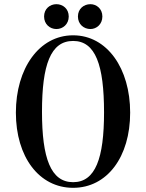

<svg xmlns="http://www.w3.org/2000/svg" viewBox="-20 -884 700 919"><path d="M330 15C493 15 603 -133 603 -345C603 -556 493 -715 330 -715C167 -715 56 -556 56 -345C56 -133 167 15 330 15ZM330 -12C223 -12 181 -127 181 -349C181 -573 222 -688 330 -688C437 -688 478 -573 478 -346C478 -127 437 -12 330 -12ZM250 -745C281 -745 309 -768 309 -805C309 -842 281 -864 250 -864C219 -864 191 -842 191 -805C191 -768 219 -745 250 -745ZM413 -745C442 -745 470 -768 470 -805C470 -842 442 -864 413 -864C381 -864 353 -842 353 -805C353 -768 381 -745 413 -745Z"/></svg>

Font: Sprat Condensed Medium
Style: Regular
Weight: 500
Width: 3
Designer: Ethan Nakache
Foundry: Collletttivo
Version: Version 2.000;Glyphs 3.2 (3217)